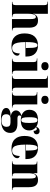

<svg xmlns="http://www.w3.org/2000/svg" viewBox="1487 -2302 1048 4062"><g transform="rotate(90 2011.0 -271.0)"><path d="M20 0V-10H24Q57 -10 72.5 -23Q88 -36 88 -77V-687Q88 -726 74 -738Q60 -750 28 -750H15V-760H272V-561Q272 -531 271.5 -503.5Q271 -476 270 -446H272Q284 -496 318 -523.5Q352 -551 414 -551Q490 -551 528 -505.5Q566 -460 566 -359V-80Q566 -36 578 -23Q590 -10 622 -10H625V0H384V-378Q384 -446 374 -476Q364 -506 335 -506Q312 -506 298 -484.5Q284 -463 277.5 -426.5Q271 -390 271 -346V-74Q271 -35 285 -22.5Q299 -10 331 -10H334V0Z M952 10Q819 10 753 -62.5Q687 -135 687 -266Q687 -407 753 -479Q819 -551 938 -551Q1049 -551 1112.5 -489.5Q1176 -428 1176 -309V-285H870Q871 -182 884 -120.5Q897 -59 925.5 -31.5Q954 -4 1000 -4Q1052 -4 1079.5 -40.5Q1107 -77 1111 -165Q1132 -160 1145 -147Q1158 -134 1158 -112Q1158 -62 1105.5 -26Q1053 10 952 10ZM996 -295Q996 -390 991 -443.5Q986 -497 973.5 -519Q961 -541 937 -541Q914 -541 899.5 -519Q885 -497 877.5 -443.5Q870 -390 870 -295Z M1379 -621Q1342 -621 1318 -640.5Q1294 -660 1294 -698Q1294 -738 1318 -756.5Q1342 -775 1379 -775Q1414 -775 1440 -756.5Q1466 -738 1466 -698Q1466 -660 1440 -640.5Q1414 -621 1379 -621ZM1222 0V-10H1233Q1260 -10 1276.5 -25.5Q1293 -41 1293 -84V-460Q1293 -497 1276 -511.5Q1259 -526 1233 -526H1216V-536H1475V-80Q1475 -40 1491.5 -25Q1508 -10 1534 -10H1544V0Z M1583 0V-10H1593Q1619 -10 1635.5 -25Q1652 -40 1652 -80V-693Q1652 -718 1640.5 -730Q1629 -742 1615 -746Q1601 -750 1593 -750H1583V-760H1835V-80Q1835 -40 1852 -25Q1869 -10 1895 -10H1905V0Z M2092 -621Q2055 -621 2031 -640.5Q2007 -660 2007 -698Q2007 -738 2031 -756.5Q2055 -775 2092 -775Q2127 -775 2153 -756.5Q2179 -738 2179 -698Q2179 -660 2153 -640.5Q2127 -621 2092 -621ZM1935 0V-10H1946Q1973 -10 1989.5 -25.5Q2006 -41 2006 -84V-460Q2006 -497 1989 -511.5Q1972 -526 1946 -526H1929V-536H2188V-80Q2188 -40 2204.5 -25Q2221 -10 2247 -10H2257V0Z M2500 233Q2389 233 2326.5 204.5Q2264 176 2264 121Q2264 32 2446 25Q2381 20 2348.5 -13Q2316 -46 2316 -85Q2316 -123 2344.5 -154.5Q2373 -186 2430 -200Q2372 -218 2337.5 -261Q2303 -304 2303 -370Q2303 -455 2356 -503Q2409 -551 2523 -551Q2604 -551 2660 -515Q2673 -545 2695.5 -565Q2718 -585 2754 -585Q2786 -585 2803.5 -567Q2821 -549 2821 -522Q2821 -493 2802.5 -475.5Q2784 -458 2748 -458Q2748 -491 2737 -509Q2726 -527 2706 -527Q2688 -527 2669 -508Q2703 -483 2721.5 -446.5Q2740 -410 2740 -365Q2740 -287 2688 -237Q2636 -187 2523 -187Q2477 -187 2442 -197Q2421 -182 2421 -159Q2421 -141 2435.5 -128.5Q2450 -116 2490 -116H2592Q2693 -116 2742.5 -76.5Q2792 -37 2792 38Q2792 129 2720.5 181Q2649 233 2500 233ZM2521 -197Q2554 -197 2567.5 -232.5Q2581 -268 2581 -363Q2581 -432 2575.5 -470.5Q2570 -509 2556.5 -525Q2543 -541 2521 -541Q2499 -541 2485.5 -524.5Q2472 -508 2466 -469.5Q2460 -431 2460 -362Q2460 -267 2473.5 -232Q2487 -197 2521 -197ZM2522 223Q2663 223 2663 113Q2663 72 2641 51.5Q2619 31 2571 31H2479Q2444 31 2420.5 53Q2397 75 2397 122Q2397 175 2431 199Q2465 223 2522 223Z M3121 10Q2988 10 2922 -62.5Q2856 -135 2856 -266Q2856 -407 2922 -479Q2988 -551 3107 -551Q3218 -551 3281.5 -489.5Q3345 -428 3345 -309V-285H3039Q3040 -182 3053 -120.5Q3066 -59 3094.5 -31.5Q3123 -4 3169 -4Q3221 -4 3248.5 -40.5Q3276 -77 3280 -165Q3301 -160 3314 -147Q3327 -134 3327 -112Q3327 -62 3274.5 -26Q3222 10 3121 10ZM3165 -295Q3165 -390 3160 -443.5Q3155 -497 3142.5 -519Q3130 -541 3106 -541Q3083 -541 3068.5 -519Q3054 -497 3046.5 -443.5Q3039 -390 3039 -295Z M3393 0V-10H3397Q3430 -10 3446 -23Q3462 -36 3462 -77V-463Q3462 -502 3447.5 -514Q3433 -526 3402 -526H3398V-536H3643V-446H3645Q3657 -496 3691.5 -523.5Q3726 -551 3788 -551Q3863 -551 3901.5 -505.5Q3940 -460 3940 -359V-80Q3940 -36 3951.5 -23Q3963 -10 3995 -10H3999V0H3757V-378Q3757 -446 3747 -476Q3737 -506 3709 -506Q3686 -506 3672 -484.5Q3658 -463 3651.5 -426.5Q3645 -390 3645 -346V-74Q3645 -35 3658.5 -22.5Q3672 -10 3704 -10H3708V0Z"/></g></svg>

Font: Noto Serif Display SemiCondensed Black
Style: Regular
Weight: 900
Width: 4
Designer: Monotype Design Team
Foundry: Monotype Imaging Inc.
Version: Version 2.009